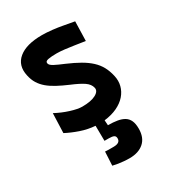

<svg xmlns="http://www.w3.org/2000/svg" viewBox="-179 -611 855 944"><g transform="rotate(-30 248.5 -139.0)"><path d="M61 -150Q98 -130 138 -117.5Q178 -105 203 -105Q253 -105 280 -119.5Q307 -134 302 -155Q297 -177 274 -193Q251 -209 203 -229Q168 -244 141 -258.5Q114 -273 94.5 -289.5Q75 -306 62.5 -326Q50 -346 44 -374Q30 -437 73.5 -473Q117 -509 206 -509Q232 -509 263.5 -505.5Q295 -502 321 -497Q352 -492 382 -486L379 -376Q349 -381 320 -385Q295 -389 268.5 -392Q242 -395 224 -395Q194 -395 175.5 -391.5Q157 -388 160 -375Q162 -364 182 -353.5Q202 -343 236 -329Q278 -311 308.5 -293.5Q339 -276 360.5 -256Q382 -236 395 -212Q408 -188 415 -157Q422 -127 415 -99.5Q408 -72 388.5 -49.5Q369 -27 337.5 -12Q306 3 264 8L266 37Q296 37 319 41Q342 45 357.5 54.5Q373 64 381 81.5Q389 99 389 127Q389 178 359 204.5Q329 231 278 231Q261 231 245 229.5Q229 228 215 226Q199 223 185 220L189 142Q198 143 207 143H237Q275 143 275 117Q275 104 266 99.5Q257 95 237 95H213L212 9Q170 6 129.5 -8Q89 -22 57 -39Z"/></g></svg>

Font: Panefresco 999wt
Style: Regular
Weight: 900
Version: Version 1.001